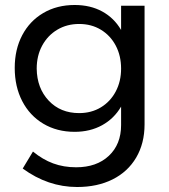

<svg xmlns="http://www.w3.org/2000/svg" viewBox="-20 -552 678 769"><path d="M559 -529V-54Q559 22 525.5 79Q492 136 431 166.5Q370 197 289 197Q172 197 71 123L112 55Q151 87 193 102.5Q235 118 285 118Q367 118 416 72Q465 26 465 -51V-125Q437 -77 389 -50.5Q341 -24 279 -24Q208 -24 153.5 -56.5Q99 -89 69 -147Q39 -205 39 -280Q39 -354 69 -411Q99 -468 153.5 -500Q208 -532 279 -532Q342 -532 389.5 -506Q437 -480 465 -432V-529ZM465 -277Q465 -329 443.5 -369.5Q422 -410 384 -433Q346 -456 297 -456Q248 -456 209.5 -433Q171 -410 149 -369.5Q127 -329 127 -277Q128 -199 175 -149Q222 -99 297 -99Q346 -99 384 -122Q422 -145 443.5 -185.5Q465 -226 465 -277Z"/></svg>

Font: Gontserrat
Style: Regular
Weight: 400
Designer: Julieta Ulanovsky
Foundry: Julieta Ulanovsky
Version: Version 6.001